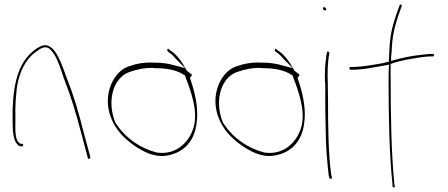

<svg xmlns="http://www.w3.org/2000/svg" viewBox="-20 -740 1954 837"><path d="M35 -202C35 -161 41 -125 54 -113C60 -105 67 -102 70 -102H77C80 -102 81 -104 81 -108C81 -112 80 -113 77 -113H70C44 -124 47 -173 47 -202C47 -248 46 -289 51 -332C57 -418 92 -487 144 -519C158 -530 183 -545 202 -521C212 -512 221 -496 230 -477C240 -454 249 -427 259 -397C292 -311 308 -259 337 -149L363 -51C364 -47 365 -47 367 -47C370 -48 375 -52 374 -55L348 -151C319 -263 305 -313 271 -400C252 -452 233 -507 207 -530C183 -550 166 -545 139 -528C65 -477 40 -392 35 -265ZM144 -519Z M459 -357C437 -287 459 -220 492 -175C518 -139 561 -105 597 -86C628 -68 672 -53 714 -63C783 -77 828 -126 837 -203C846 -260 832 -324 818 -370L808 -401C813 -406 819 -413 815 -416L794 -432C778 -464 750 -504 725 -518L714 -527C712 -529 712 -528 710 -525C707 -517 712 -516 718 -511C729 -505 742 -488 754 -476L787 -443L741 -455C711 -464 684 -467 650 -467C610 -469 575 -463 539 -450C502 -437 472 -399 459 -357ZM477 -222C449 -306 474 -401 544 -426C575 -437 611 -445 646 -444L651 -443C699 -443 746 -438 785 -412H786L791 -398C812 -343 842 -260 826 -193C810 -124 750 -62 664 -75C662 -75 659 -76 657 -77C598 -92 531 -135 494 -190C483 -205 483 -203 477 -222ZM718 -511Z M928 -357C906 -287 928 -220 961 -175C987 -139 1030 -105 1066 -86C1097 -68 1141 -53 1183 -63C1252 -77 1297 -126 1306 -203C1315 -260 1301 -324 1287 -370L1277 -401C1282 -406 1288 -413 1284 -416L1263 -432C1247 -464 1219 -504 1194 -518L1183 -527C1181 -529 1181 -528 1179 -525C1176 -517 1181 -516 1187 -511C1198 -505 1211 -488 1223 -476L1256 -443L1210 -455C1180 -464 1153 -467 1119 -467C1079 -469 1044 -463 1008 -450C971 -437 941 -399 928 -357ZM946 -222C918 -306 943 -401 1013 -426C1044 -437 1080 -445 1115 -444L1120 -443C1168 -443 1215 -438 1254 -412H1255L1260 -398C1281 -343 1311 -260 1295 -193C1279 -124 1219 -62 1133 -75C1131 -75 1128 -76 1126 -77C1067 -92 1000 -135 963 -190C952 -205 952 -203 946 -222ZM1187 -511Z M1388 -702C1388 -699 1392 -695 1397 -695C1402 -695 1402 -695 1402 -700C1402 -703 1397 -709 1394 -709C1390 -709 1388 -707 1388 -702ZM1397 -378 1398 -377V-302C1398 -275 1398 -246 1399 -216L1401 -123C1402 -83 1409 -6 1413 25L1416 36C1421 41 1427 42 1427 33L1424 23V22C1411 -71 1410 -196 1410 -302C1410 -329 1409 -353 1409 -377C1407 -422 1408 -470 1416 -508C1416 -509 1416 -510 1414 -513C1405 -525 1403 -499 1402 -492V-490C1397 -458 1395 -419 1397 -378ZM1409 -376C1409 -376 1408 -376 1408 -376C1408 -376 1409 -376 1409 -376ZM1414 -513Z M1508 -436H1516C1569 -436 1621 -449 1664 -456L1676 -458L1675 -442C1674 -425 1674 -408 1674 -388C1674 -237 1677 -64 1691 63V72C1693 79 1703 78 1701 72L1699 62V61C1686 -70 1683 -237 1683 -388C1683 -410 1682 -432 1683 -452V-461C1705 -470 1729 -475 1753 -480C1783 -485 1827 -494 1857 -494H1866C1870 -494 1872 -495 1872 -498C1872 -503 1870 -505 1866 -505H1857C1852 -505 1838 -504 1817 -501C1774 -497 1729 -487 1698 -478L1685 -474V-490C1685 -497 1686 -503 1687 -511C1690 -583 1698 -614 1716 -671L1731 -713C1733 -720 1724 -723 1722 -717L1707 -675C1688 -617 1680 -586 1677 -510C1676 -499 1676 -484 1675 -472V-470H1673C1663 -469 1657 -467 1647 -464H1645C1610 -458 1558 -448 1515 -448H1508C1505 -448 1503 -445 1503 -442C1503 -439 1506 -436 1508 -436ZM1684 -450C1684 -450 1683 -450 1683 -450C1683 -450 1684 -450 1684 -450ZM1722 -718C1722 -718 1722 -717 1722 -717C1722 -717 1722 -718 1722 -718Z"/></svg>

Font: Stray Cat
Style: HlCn
Weight: 100
Version: Version 1.0